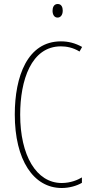

<svg xmlns="http://www.w3.org/2000/svg" viewBox="-20 -931 455 961"><path d="M269 -911C249 -911 243 -893 243 -877C243 -859 251 -843 268 -843C284 -843 294 -857 294 -878C294 -894 288 -911 269 -911ZM285 -699C312 -699 346 -693 378 -673L391 -696C357 -715 323 -724 285 -724C117 -724 54 -548 54 -358C54 -131 147 10 289 10C327 10 365 -1 390 -16V-43C370 -31 334 -15 289 -15C161 -15 81 -154 81 -357C81 -529 136 -699 285 -699Z"/></svg>

Font: Noto Sans Devanagari ExtraCondensed Thin
Style: Regular
Weight: 100
Width: 2
Designer: Jelle Bosma - Monotype Design Team
Foundry: Monotype Imaging Inc.
Version: Version 2.004